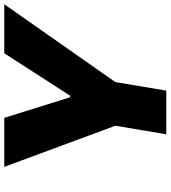

<svg xmlns="http://www.w3.org/2000/svg" viewBox="28 -794 767 862"><g transform="rotate(-90 411.0 -363.5)"><path d="M92.3 -727.3H312.5L404.8 -431.8H411.9L602.3 -727.3H822.4L473 -228.7L434.7 0H238.6L277 -228.7Z"/></g></svg>

Font: Inter P Black
Style: Italic
Weight: 900
Italic angle: -9.40001°
Designer: Rasmus Andersson
Foundry: rsms
Version: Version 3.018;git-588b23468